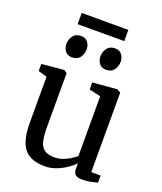

<svg xmlns="http://www.w3.org/2000/svg" viewBox="-166 -1027 962 1143"><g transform="rotate(20 315.0 -455.5)"><path d="M491 9.5Q463.5 9.5 449.8 -1Q436 -11.5 436 -38V-72.5Q417.5 -53.5 389 -34.2Q360.5 -15 326.5 -2Q292.5 11 257 11Q163 11 123.5 -39.8Q84 -90.5 84 -204.5V-493.5L28.5 -509.5V-554.5L169 -567.5H170L189 -554.5V-211.5Q189 -157 197.5 -123.2Q206 -89.5 228 -74Q250 -58.5 291 -58.5Q320 -58.5 345.2 -68Q370.5 -77.5 390.8 -90.5Q411 -103.5 424 -115V-493.5L351.5 -510V-554.5L504 -567.5H505.5L528.5 -554.5V-51H588L587.5 -5.5Q570 -1.5 546.2 4Q522.5 9.5 491 9.5ZM186 -653.5Q158 -653.5 143 -672.5Q128 -691.5 128 -718Q128 -746.5 144.8 -769.2Q161.5 -792 194 -792H195Q223 -792 238 -773Q253 -754 253 -727.5Q253 -699 236.5 -676.2Q220 -653.5 187 -653.5ZM402 -653.5Q374 -653.5 359 -672.5Q344 -691.5 344 -718Q344 -746.5 360.5 -769.2Q377 -792 409.5 -792H410.5Q439 -792 453.8 -773Q468.5 -754 468.5 -727.5Q468.5 -699 452.2 -676.2Q436 -653.5 403 -653.5ZM446.5 -922V-851H151V-922Z"/></g></svg>

Font: Merriweather Light 18pt
Style: Regular
Weight: 400
Version: Version 2.100